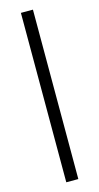

<svg xmlns="http://www.w3.org/2000/svg" viewBox="-120 -796 428 832"><g transform="rotate(-15 94.5 -380.0)"><path d="M122 0H68V-760H122Z"/></g></svg>

Font: Noto Sans Khmer ExtraCondensed Light
Style: Regular
Weight: 300
Width: 2
Designer: Danh Hong and the Monotype Design Team
Foundry: Monotype Imaging Inc.
Version: Version 2.004; ttfautohint (v1.8.4.7-5d5b)